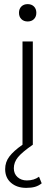

<svg xmlns="http://www.w3.org/2000/svg" viewBox="-20 -701 269 930"><path d="M72 -639Q72 -658 83.5 -669.5Q95 -681 114 -681Q133 -681 144.5 -669.5Q156 -658 156 -639Q156 -620 144.5 -608.5Q133 -597 114 -597Q95 -597 83.5 -608.5Q72 -620 72 -639ZM182 187Q167 199 149.5 204Q132 209 107 209Q62 209 33.5 184.5Q5 160 5 118Q5 84 25.5 57Q46 30 89 0V-500H139V0Q87 36 67 60.5Q47 85 47 114Q47 141 65 157Q83 173 110 173Q145 173 169 155Z"/></svg>

Font: Work Sans Light
Style: Regular
Weight: 300
Designer: Wei Huang
Foundry: Wei Huang
Version: Version 1.500